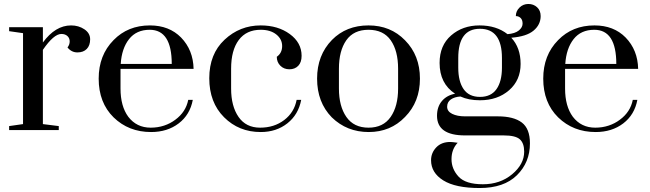

<svg xmlns="http://www.w3.org/2000/svg" viewBox="-20 -655 3272 967"><path d="M26 0V-20L96 -30V-488L26 -498V-518H196V-441Q259 -527 338 -527Q376 -527 405 -507.5Q434 -488 434 -457Q434 -426 417 -408.5Q400 -391 370 -391Q340 -391 320 -416Q331 -430 331 -446.5Q331 -463 319.5 -473.5Q308 -484 289 -484Q251 -484 196 -404V-30L276 -20V0Z M739 -12Q775 -12 806.5 -22.5Q838 -33 863 -52Q916 -91 928 -152H951Q937 -77 880 -33.5Q823 10 741 10Q628 10 552 -64Q477 -138 477 -259Q477 -377 552 -453Q624 -527 735 -527Q832 -527 892 -466Q953 -403 955 -308H587V-209Q587 -120 626 -67Q668 -12 739 -12ZM734 -505Q667 -505 630 -458Q593 -411 588 -333H845Q845 -505 734 -505Z M1374 -369Q1401 -388 1401 -423Q1401 -458 1371.5 -481.5Q1342 -505 1293 -505Q1221 -505 1182.5 -453.5Q1144 -402 1144 -309V-209Q1144 -120 1181.5 -66Q1219 -12 1290 -12Q1361 -12 1411.5 -50.5Q1462 -89 1474 -152H1497Q1483 -78 1427.5 -34Q1372 10 1293 10Q1183 10 1108.5 -64.5Q1034 -139 1034 -261Q1034 -383 1111 -455Q1188 -527 1293 -527Q1380 -527 1439.5 -483.5Q1499 -440 1499 -374Q1499 -341 1482 -323.5Q1465 -306 1437.5 -306Q1410 -306 1392 -324Q1374 -342 1374 -369Z M1985 -209V-309Q1985 -399 1948 -452Q1911 -505 1836 -505Q1761 -505 1724 -452Q1687 -399 1687 -309V-209Q1687 -120 1724.5 -66Q1762 -12 1836 -12Q1910 -12 1947.5 -66Q1985 -120 1985 -209ZM1651 -64Q1577 -140 1577 -259Q1577 -377 1652 -454Q1724 -527 1836 -527Q1947 -527 2020 -452Q2095 -376 2095 -259Q2095 -142 2020 -66Q1947 10 1837 10Q1727 10 1651 -64Z M2517 27H2322Q2181 27 2181 -72Q2181 -117 2205.5 -146Q2230 -175 2272 -183Q2194 -234 2194 -338Q2194 -426 2252 -476.5Q2310 -527 2395 -527Q2480 -527 2536 -483Q2574 -486 2593 -501.5Q2612 -517 2612 -536Q2612 -555 2602 -564.5Q2592 -574 2578 -574Q2578 -599 2596.5 -617Q2615 -635 2641 -635Q2667 -635 2685 -618.5Q2703 -602 2703 -574Q2703 -531 2667.5 -501Q2632 -471 2555 -465Q2602 -415 2602 -333Q2602 -251 2544 -200.5Q2486 -150 2397 -150Q2340 -150 2299 -169Q2269 -167 2250.5 -154Q2232 -141 2232 -117.5Q2232 -94 2257.5 -81.5Q2283 -69 2322 -69H2487Q2567 -69 2608 -38Q2649 -7 2649 67Q2649 163 2583.5 227.5Q2518 292 2396 292Q2274 292 2212.5 253.5Q2151 215 2151 152Q2151 115 2177 87.5Q2203 60 2248 60Q2257 60 2285 64Q2254 97 2254 146.5Q2254 196 2289.5 234.5Q2325 273 2412 273Q2499 273 2559.5 222.5Q2620 172 2620 109Q2620 66 2598 46.5Q2576 27 2517 27ZM2508 -314V-363Q2508 -510 2397 -510Q2288 -510 2288 -363V-314Q2288 -245 2315 -206Q2342 -167 2397.5 -167Q2453 -167 2480.5 -206Q2508 -245 2508 -314Z M2978 -12Q3014 -12 3045.5 -22.5Q3077 -33 3102 -52Q3155 -91 3167 -152H3190Q3176 -77 3119 -33.5Q3062 10 2980 10Q2867 10 2791 -64Q2716 -138 2716 -259Q2716 -377 2791 -453Q2863 -527 2974 -527Q3071 -527 3131 -466Q3192 -403 3194 -308H2826V-209Q2826 -120 2865 -67Q2907 -12 2978 -12ZM2973 -505Q2906 -505 2869 -458Q2832 -411 2827 -333H3084Q3084 -505 2973 -505Z"/></svg>

Font: Prata
Style: Regular
Weight: 400
Designer: Cyreal (www.cyreal.org)
Foundry: Cyreal (www.cyreal.org)
Version: Version 1.010